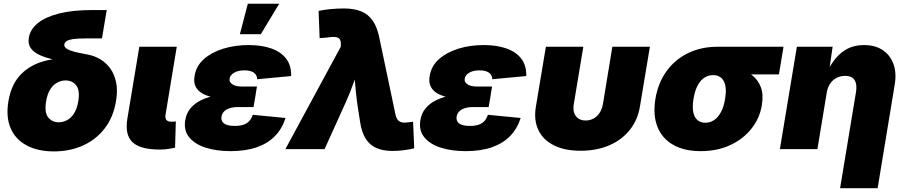

<svg xmlns="http://www.w3.org/2000/svg" viewBox="-20 -780 4735 1004"><path d="M261.7 11.7Q178.2 11.7 119.9 -19.3Q61.5 -50.3 35.9 -108.9Q10.3 -167.5 23.9 -250Q37.6 -332.5 81.3 -382.3Q125 -432.1 192.1 -454.6Q259.3 -477.1 342.8 -477.1L338.9 -453.1Q293 -460.9 252.9 -470.5Q212.9 -480 183.6 -494.1Q154.3 -508.3 139.9 -529.8Q125.5 -551.3 130.9 -583.5Q138.2 -626 176.8 -658.2Q215.3 -690.4 286.9 -709Q358.4 -727.5 464.4 -727.5H538.1L513.2 -579.1H425.8Q382.8 -579.1 359.6 -575.2Q336.4 -571.3 327.1 -564.5Q317.9 -557.6 316.4 -548.3Q314.9 -538.1 322.8 -530.3Q330.6 -522.5 346.9 -516.4Q363.3 -510.3 387.5 -504.9Q411.6 -499.5 441.9 -494.1Q474.1 -487.8 504.2 -470.2Q534.2 -452.6 556.2 -422.6Q578.1 -392.6 587.2 -349.6Q596.2 -306.6 586.4 -250Q572.8 -167.5 527.8 -108.9Q482.9 -50.3 414.3 -19.3Q345.7 11.7 261.7 11.7ZM287.1 -140.6Q310.5 -140.6 331.3 -151.9Q352.1 -163.1 367.4 -187.3Q382.8 -211.4 389.2 -250Q398.9 -308.1 378.4 -333.7Q357.9 -359.4 323.2 -359.4Q300.3 -359.4 279.3 -348.1Q258.3 -336.9 242.9 -313Q227.5 -289.1 221.2 -250Q211.4 -191.9 231.9 -166.3Q252.4 -140.6 287.1 -140.6Z M815.9 2Q713.4 2 672.9 -36.4Q632.3 -74.7 646 -159.2L708.5 -535.6H904.3L845.2 -177.7Q842.8 -161.1 850.6 -152.3Q858.4 -143.6 876 -143.6Q884.3 -143.6 889.9 -144Q895.5 -144.5 899.4 -145.5L895.5 -7.8Q882.8 -4.9 862.3 -1.5Q841.8 2 815.9 2Z M1186 10.3Q1111.3 10.3 1054.7 -8.1Q998 -26.4 969 -62.5Q939.9 -98.6 948.7 -151.4Q954.6 -188.5 976.8 -214.6Q999 -240.7 1033.4 -257.1Q1067.9 -273.4 1111.3 -281Q1154.8 -288.6 1203.6 -288.6H1317.4L1305.7 -220.2H1225.1Q1199.2 -220.2 1180.7 -214.1Q1162.1 -208 1151.4 -196.8Q1140.6 -185.5 1138.2 -169.9Q1134.8 -147.9 1150.9 -134.8Q1167 -121.6 1208 -121.6Q1234.9 -121.6 1253.4 -127.9Q1272 -134.3 1283.7 -147.2Q1295.4 -160.2 1301.8 -179.7L1473.1 -163.1Q1456.1 -107.9 1418.5 -69.1Q1380.9 -30.3 1323 -10Q1265.1 10.3 1186 10.3ZM1201.7 -261.7Q1152.8 -261.7 1112.5 -267.8Q1072.3 -273.9 1044.4 -287.8Q1016.6 -301.8 1003.9 -325.2Q991.2 -348.6 997.6 -383.8Q1005.9 -435.1 1045.9 -470.7Q1085.9 -506.3 1147.2 -525.4Q1208.5 -544.4 1279.8 -544.4Q1348.1 -544.4 1398.7 -526.6Q1449.2 -508.8 1476.6 -472.9Q1503.9 -437 1502.4 -382.3L1324.7 -365.7Q1324.7 -387.7 1307.4 -399.9Q1290 -412.1 1258.3 -412.1Q1225.1 -412.1 1204.1 -399.7Q1183.1 -387.2 1180.7 -369.1Q1177.2 -351.1 1194.6 -339.4Q1211.9 -327.6 1242.7 -327.6H1323.7L1312.5 -261.7ZM1234.4 -601.1 1275.9 -760.3H1439.9L1343.8 -601.1Z M1472.2 0 1762.2 -536.1V-547.4Q1763.2 -565.4 1756.3 -575Q1749.5 -584.5 1732.9 -586.4Q1716.3 -588.4 1688.5 -583.5L1651.4 -580.6L1646 -723.1Q1673.3 -729 1709 -732.4Q1744.6 -735.8 1778.3 -735.8Q1831.1 -735.8 1868.4 -720.7Q1905.8 -705.6 1929 -672.1Q1952.1 -638.7 1963.4 -583.5L2047.4 -184.1Q2051.3 -164.6 2059.3 -154.1Q2067.4 -143.6 2080.8 -140.4Q2094.2 -137.2 2113.8 -140.1L2140.1 -143.6L2146 -4.4Q2122.6 1.5 2092 5.4Q2061.5 9.3 2032.2 9.3Q1982.9 9.3 1948 -6.1Q1913.1 -21.5 1892.1 -54.9Q1871.1 -88.4 1862.8 -144L1848.1 -238.8Q1840.8 -293.5 1836.4 -349.1Q1832 -404.8 1830.1 -468.3H1872.6Q1849.1 -404.8 1829.8 -349.4Q1810.5 -293.9 1785.2 -238.8L1677.2 0Z M2415.5 10.3Q2340.8 10.3 2284.2 -8.1Q2227.5 -26.4 2198.5 -62.5Q2169.4 -98.6 2178.2 -151.4Q2184.1 -188.5 2206.3 -214.6Q2228.5 -240.7 2262.9 -257.1Q2297.4 -273.4 2340.8 -281Q2384.3 -288.6 2433.1 -288.6H2546.9L2535.2 -220.2H2454.6Q2428.7 -220.2 2410.2 -214.1Q2391.6 -208 2380.9 -196.8Q2370.1 -185.5 2367.7 -169.9Q2364.3 -147.9 2380.4 -134.8Q2396.5 -121.6 2437.5 -121.6Q2464.4 -121.6 2482.9 -127.9Q2501.5 -134.3 2513.2 -147.2Q2524.9 -160.2 2531.2 -179.7L2702.6 -163.1Q2685.5 -107.9 2647.9 -69.1Q2610.4 -30.3 2552.5 -10Q2494.6 10.3 2415.5 10.3ZM2431.2 -261.7Q2382.3 -261.7 2342 -267.8Q2301.8 -273.9 2273.9 -287.8Q2246.1 -301.8 2233.4 -325.2Q2220.7 -348.6 2227.1 -383.8Q2235.4 -435.1 2275.4 -470.7Q2315.4 -506.3 2376.7 -525.4Q2438 -544.4 2509.3 -544.4Q2577.6 -544.4 2628.2 -526.6Q2678.7 -508.8 2706.1 -472.9Q2733.4 -437 2731.9 -382.3L2554.2 -365.7Q2554.2 -387.7 2536.9 -399.9Q2519.5 -412.1 2487.8 -412.1Q2454.6 -412.1 2433.6 -399.7Q2412.6 -387.2 2410.2 -369.1Q2406.7 -351.1 2424.1 -339.4Q2441.4 -327.6 2472.2 -327.6H2553.2L2542 -261.7Z M3016.1 8.3Q2933.1 8.3 2876.7 -19.8Q2820.3 -47.9 2795.4 -99.9Q2770.5 -151.9 2782.2 -222.2L2834.5 -535.6H3030.3L2980.5 -235.8Q2976.1 -209.5 2982.4 -190.2Q2988.8 -170.9 3004.4 -160.4Q3020 -149.9 3042.5 -149.9Q3065.4 -149.9 3084.2 -160.4Q3103 -170.9 3115.7 -190.2Q3128.4 -209.5 3132.8 -235.8L3182.1 -535.6H3378.4L3326.2 -222.2Q3314.5 -151.9 3272.7 -99.9Q3231 -47.9 3165.3 -19.8Q3099.6 8.3 3016.1 8.3Z M3644 10.3Q3557.1 10.3 3499.3 -23.2Q3441.4 -56.6 3417.5 -117.9Q3393.6 -179.2 3407.2 -262.7Q3420.9 -345.7 3464.8 -407Q3508.8 -468.3 3577.4 -502Q3646 -535.6 3733.4 -535.6H4077.1L4053.2 -391.1H3814.5L3708.5 -387.2Q3683.6 -387.2 3662.8 -373.5Q3642.1 -359.9 3627.7 -332.3Q3613.3 -304.7 3606.4 -262.7Q3599.6 -221.7 3605.2 -193.8Q3610.8 -166 3627.2 -152.1Q3643.6 -138.2 3668.5 -138.2Q3693.4 -138.2 3714.1 -152.1Q3734.9 -166 3750 -193.8Q3765.1 -221.7 3771.5 -262.7Q3778.8 -304.7 3772.9 -332.3Q3767.1 -359.9 3750.7 -373.5Q3734.4 -387.2 3710 -387.2L3718.3 -438.5Q3777.8 -438.5 3827.1 -426.5Q3876.5 -414.6 3910.2 -388.9Q3943.8 -363.3 3958.5 -324.2Q3973.1 -285.2 3963.9 -230.5Q3953.1 -163.1 3910.4 -108.4Q3867.7 -53.7 3799.6 -21.7Q3731.4 10.3 3644 10.3Z M4303.2 -295.4 4254.4 0H4058.1L4147 -535.6H4334L4313.5 -395.5L4300.8 -397.5Q4321.8 -439.9 4348.4 -472.9Q4375 -505.9 4411.4 -525.1Q4447.8 -544.4 4497.6 -544.4Q4556.6 -544.4 4595.9 -518.1Q4635.3 -491.7 4652.1 -445.1Q4668.9 -398.4 4658.7 -337.9L4569.3 204.1H4373L4456.1 -298.3Q4462.9 -338.4 4449 -360.8Q4435.1 -383.3 4399.4 -383.3Q4375.5 -383.3 4355.2 -373Q4335 -362.8 4321.3 -343.3Q4307.6 -323.7 4303.2 -295.4Z"/></svg>

Font: Inter 20pt Black
Style: Italic
Weight: 900
Italic angle: -9.3988°
Version: Version 4.001;git-66647c0bb